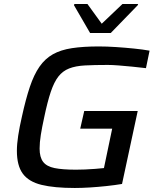

<svg xmlns="http://www.w3.org/2000/svg" viewBox="-20 -927 779 955"><path d="M352 8Q250 8 186.5 -7.5Q123 -23 93.5 -63Q64 -103 64 -177Q64 -210 70.5 -252.5Q77 -295 89 -347Q108 -434 128.5 -495Q149 -556 176.5 -595.5Q204 -635 243 -657Q282 -679 338 -687.5Q394 -696 471 -696Q511 -696 556.5 -693Q602 -690 646.5 -685.5Q691 -681 724 -675L706 -588Q673 -592 637.5 -595.5Q602 -599 570 -601.5Q538 -604 516 -604Q449 -604 402.5 -601.5Q356 -599 324 -586.5Q292 -574 270.5 -546.5Q249 -519 232.5 -470Q216 -421 200 -344Q189 -294 183 -256Q177 -218 177 -188Q177 -145 194.5 -122Q212 -99 251.5 -91Q291 -83 358 -83Q377 -83 402.5 -84Q428 -85 453 -87Q478 -89 497 -91L538 -287H379L399 -375H665L587 -12Q551 -6 509 -1.5Q467 3 426.5 5.5Q386 8 352 8ZM428 -763 348 -901 350 -907H415L486 -809L589 -907H667L665 -901L531 -763Z"/></svg>

Font: Saira SemiExpanded Medium
Style: Italic
Weight: 500
Width: 6
Italic angle: -12°
Designer: Hector Gatti with collaboration of the Omnibus-Type team
Foundry: Omnibus-Type
Version: Version 1.101